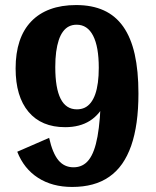

<svg xmlns="http://www.w3.org/2000/svg" viewBox="-20 -730 619 760"><path d="M265.4 10Q186.8 10 130.7 -26.1Q74.6 -62.1 48.3 -129.4L174.5 -184.3Q188 -123.6 211.2 -95.7Q234.3 -67.8 271 -67.8Q308.6 -67.8 331.5 -97.1Q354.5 -126.4 366 -189.9Q377.5 -253.4 379.5 -355.5L398.7 -327.5Q375.7 -277.1 335.7 -251.8Q295.7 -226.6 237.8 -226.6Q144 -226.6 92.9 -287.3Q41.8 -348.1 41.8 -459.1Q41.8 -519.8 57.3 -566.6Q72.9 -613.3 103.5 -645.1Q134 -677 178.6 -693.5Q223.2 -710 281.3 -710Q344.5 -710 390.9 -688.9Q437.2 -667.9 467.8 -624.6Q498.3 -581.3 513.2 -515.5Q528 -449.6 528 -360Q528 -297.4 520.8 -245.8Q513.6 -194.2 499.3 -153.2Q484.9 -112.2 463.3 -81.3Q441.6 -50.4 412.2 -30.1Q382.8 -9.7 346.4 0.1Q310 10 265.4 10ZM284.2 -297.2Q301.7 -297.2 315.4 -303.7Q329.1 -310.3 339.6 -323.8Q350.1 -337.4 357 -357Q363.9 -376.6 367.5 -403.2Q371 -429.8 371 -461.9Q371 -545 348.6 -588.6Q326.2 -632.2 283.4 -632.2Q266.4 -632.2 253 -625.5Q239.6 -618.8 229.3 -604.9Q219.1 -591.1 212.5 -571.1Q205.9 -551.1 202.3 -524.6Q198.8 -498 198.8 -464.4Q198.8 -380.7 220.1 -338.9Q241.4 -297.2 284.2 -297.2Z"/></svg>

Font: Sutasoma
Style: Regular
Weight: 400
Designer: Izhar Fathurrohim, Akbar Rohmanto, Arusyal Khofiqoini
Foundry: Kiwari Kolektiv
Version: Version 1.102